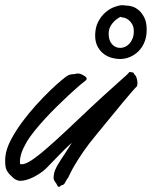

<svg xmlns="http://www.w3.org/2000/svg" viewBox="-83 -690 587 742"><path d="M228 -362.8Q225.6 -360.8 212.2 -349.1Q198.7 -337.4 179.4 -319.3Q160.2 -301.3 137 -278.6Q113.8 -255.9 91.3 -231.4Q68.8 -207 49.6 -183.1Q30.3 -159.2 19 -139.2Q5.4 -115.7 -0.2 -97.9Q-5.9 -80.1 -5.9 -65.9Q-5.9 -63 -5.9 -60.8Q-5.9 -58.6 -4.9 -56.2Q-2.9 -55.2 1 -55.2Q12.2 -55.2 29.5 -64.9Q46.9 -74.7 72.8 -95.7Q98.6 -116.7 134.3 -149.2Q169.9 -181.6 217.8 -227.1Q277.3 -283.7 314.9 -317.9Q352.5 -352.1 373.8 -371.1Q395 -390.1 403.6 -397.7Q412.1 -405.3 414.1 -408.2Q416.5 -412.1 418.9 -412.1Q420.4 -412.1 422.6 -411.1Q424.8 -410.2 428.2 -410.2Q431.2 -410.2 432.4 -409.2Q433.6 -408.2 434.3 -406.5Q435.1 -404.8 436.3 -402.8Q437.5 -400.9 439.9 -398.9Q442.9 -396 445.6 -386.5Q448.2 -377 448.2 -368.2Q448.2 -358.4 444.8 -355Q441.4 -352.5 426.3 -335Q411.1 -317.4 388.9 -290.8Q366.7 -264.2 340.3 -231.7Q314 -199.2 288.1 -168Q259.3 -133.3 240 -105.2Q220.7 -77.1 208.5 -56.6Q196.3 -36.1 190.2 -23.7Q184.1 -11.2 182.1 -6.8Q180.2 -2.9 179.2 -1.7Q178.2 -0.5 177.2 0.7Q176.3 2 174.6 4.4Q172.9 6.8 169.9 13.2Q167 19 164.6 21.5Q162.1 23.9 159.9 24.7Q157.7 25.4 155.8 25.6Q153.8 25.9 151.9 27.8Q150.4 29.3 148.4 30.8Q146.5 32.2 145 32.2Q140.1 32.2 137.2 23.9Q135.7 20.5 133.5 17.6Q131.3 14.6 129.2 11.7Q127 8.8 125.5 4.6Q124 0.5 124 -5.9Q124 -7.3 124.5 -9Q125 -10.7 125 -13.2Q125.5 -22 129.9 -32.5Q134.3 -43 140.4 -53.5Q146.5 -64 153.1 -74Q159.7 -84 165 -91.8L194.8 -138.2Q181.6 -127 167.7 -113.3Q153.8 -99.6 140.6 -85.9Q127.4 -72.3 115.7 -60.1Q104 -47.9 95.2 -39.1Q84.5 -28.8 71.5 -20.3Q58.6 -11.7 45.4 -5.1Q32.2 1.5 19.3 5.1Q6.3 8.8 -3.9 8.8Q-6.3 8.8 -8.3 8.8Q-10.3 8.8 -12.2 7.8Q-19 6.3 -25.9 2Q-32.7 -2.4 -39.1 -9.8Q-48.8 -17.6 -55.9 -29.5Q-63 -41.5 -63 -65.9Q-63 -70.3 -63 -75.7Q-63 -81.1 -62 -86.9Q-58.6 -115.2 -41.3 -148.7Q-23.9 -182.1 1 -216.1Q25.9 -250 54.7 -282Q83.5 -314 109.6 -339.1Q135.7 -364.3 155.5 -380.6Q175.3 -397 182.1 -399.9Q187 -401.9 190.4 -402.3Q193.8 -402.8 196.8 -403.1Q199.7 -403.3 202.9 -403.6Q206.1 -403.8 210 -404.8Q212.4 -405.8 214.6 -405.8Q216.8 -405.8 219.2 -405.8Q226.1 -405.8 231.2 -403.1Q236.3 -400.4 241.2 -397.9Q252 -391.6 252 -386.2Q252 -381.3 248 -378.9ZM385.7 -669.9Q395.5 -669.9 400.9 -668.9Q406.2 -668 411.6 -668Q416.5 -668 428.5 -664.6Q440.4 -661.1 452.6 -651.1Q464.8 -641.1 474.4 -622.8Q483.9 -604.5 483.9 -574.7Q483.9 -548.8 475.6 -528.1Q467.3 -507.3 452.9 -492.7Q438.5 -478 419.7 -470Q400.9 -461.9 379.9 -461.9Q367.2 -461.9 350.6 -466.1Q334 -470.2 319.3 -480.7Q304.7 -491.2 294.7 -509Q284.7 -526.9 284.7 -553.7Q285.2 -584.5 296.6 -606.2Q308.1 -627.9 324.2 -641.8Q340.3 -655.8 357.4 -662.4Q374.5 -668.9 385.7 -669.9ZM336.9 -560.1Q336.9 -534.2 349.6 -519.5Q362.3 -504.9 381.8 -504.9Q390.6 -504.9 399.9 -508.8Q409.2 -512.7 416.7 -520.8Q424.3 -528.8 429.2 -540.8Q434.1 -552.7 434.1 -568.8Q434.1 -585.4 428.2 -595.7Q422.4 -606 415.3 -611.8Q408.2 -617.7 401.9 -619.9Q395.5 -622.1 395 -622.1Q390.1 -622.1 389.2 -622.3Q388.2 -622.6 385.7 -624Q384.8 -624 384.3 -624.5Q383.8 -625 382.8 -625Q375.5 -621.6 367.4 -615.5Q359.4 -609.4 352.5 -601.3Q345.7 -593.3 341.3 -582.8Q336.9 -572.3 336.9 -560.1Z"/></svg>

Font: Oregano
Style: Italic
Weight: 400
Italic angle: -12°
Designer: Astigmatic (AOETI)
Foundry: Astigmatic (AOETI)
Version: Version 1.000